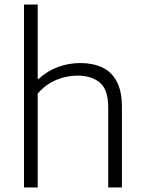

<svg xmlns="http://www.w3.org/2000/svg" viewBox="-20 -828 638 848"><path d="M86 0V-808H146.5V-479.5H150.5Q188 -514 235.2 -531.8Q282.5 -549.5 335.5 -549.5Q389.5 -549.5 430.8 -530.5Q472 -511.5 495.2 -468.8Q518.5 -426 518.5 -355.5V0H458V-353Q458 -432.5 421 -463.2Q384 -494 323 -494Q292.5 -494 261 -486Q229.5 -478 200 -460.5Q170.5 -443 146.5 -414.5V0Z"/></svg>

Font: Encode Sans SemiExpanded Light
Style: Regular
Weight: 300
Width: 6
Designer: Multiple Designers
Foundry: Impallari Type
Version: Version 3.002